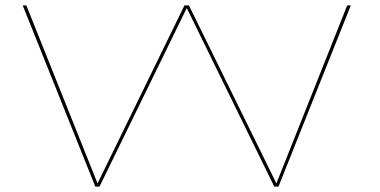

<svg xmlns="http://www.w3.org/2000/svg" viewBox="-20 -695 1415 715"><path d="M335 0 64.5 -675H78L343 -12.5H343.5L667 -675H683.5L1009 -12.5H1009.5L1273 -675H1286.5L1017 0H1001.5L676 -664H675L350.5 0Z"/></svg>

Font: Anybody UltraExpanded Thin
Style: Regular
Weight: 100
Width: 9
Designer: Tyler Finck
Foundry: Etcetera Type Company
Version: Version 1.010; ttfautohint (v1.8.3) -l 8 -r 50 -G 200 -x 14 